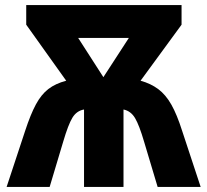

<svg xmlns="http://www.w3.org/2000/svg" viewBox="-20 -734 814 754"><path d="M693 -714V-637L532 -417Q572 -406 601.5 -384Q631 -362 653 -323Q675 -284 695 -221L768 0H599L546 -177Q527 -242 510.5 -270Q494 -298 465 -304V0H310V-304Q281 -299 264.5 -272Q248 -245 228 -177L175 0H6L79 -221Q100 -285 121 -324Q142 -363 170 -384.5Q198 -406 240 -417L83 -637V-714ZM486 -585H287L386 -431Z"/></svg>

Font: Noto Sans SemiCondensed ExtraBold
Style: Regular
Weight: 800
Width: 4
Designer: Monotype Design Team
Foundry: Monotype Imaging Inc.
Version: Version 2.013; ttfautohint (v1.8.4.7-5d5b)